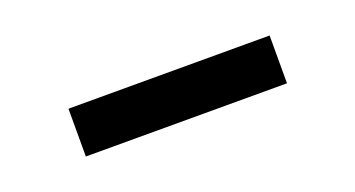

<svg xmlns="http://www.w3.org/2000/svg" viewBox="-24 -773 548 296"><g transform="rotate(-20 250.0 -625.0)"><path d="M85 -585.8V-664.2H415V-585.8Z"/></g></svg>

Font: Funnel Sans Medium
Style: Regular
Weight: 500
Version: Version 1.000; Beta; Release 5; Build 24; ttfautohint (v1.8.